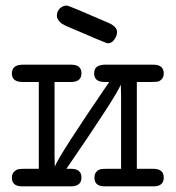

<svg xmlns="http://www.w3.org/2000/svg" viewBox="-20 -659 623 679"><path d="M22 -30.8Q22 -48.8 38.1 -58.1Q44.9 -62 65.9 -62H117.2V-369.1H60.1Q22 -369.1 22 -398.9Q22 -429.7 59.1 -430.2H231.9Q268.1 -430.2 268.1 -399.9Q268.1 -369.1 231 -369.1H172.9V-109.9L173.8 -69.8Q189 -109.9 366.2 -369.1H349.1Q313 -369.1 313 -399.9Q313 -429.7 350.1 -430.2H522.9Q559.1 -430.2 559.1 -398.9Q559.1 -380.9 543 -372.1Q538.1 -369.1 515.1 -369.1H463.9V-62H522Q559.1 -62 559.1 -31Q559.1 0 522.9 0H350.1Q314 0 314 -30.8Q314 -49.8 329.1 -58.1Q335.9 -62 356.9 -62H408.2V-319.8L407.2 -359.9Q393.1 -321.8 214.8 -62H231.9Q268.1 -62 268.1 -31Q268.1 0 230 0H58.1Q22 0 22 -30.8ZM181.2 -604Q181.2 -619.1 191.7 -629.2Q202.1 -639.2 215.3 -639.2H217.3Q223.1 -639.2 366.2 -577.1Q394 -564 394 -545.9Q394 -532.7 384.5 -519.3Q375 -505.9 361.3 -505.9H360.4Q355.5 -505.9 212.4 -567.9Q202.6 -572.8 198.5 -575.4Q194.3 -578.1 187.7 -586.2Q181.2 -594.2 181.2 -604Z"/></svg>

Font: CMU Typewriter Text Variable Width
Style: Medium
Weight: 500
Version: Version 0.7.0